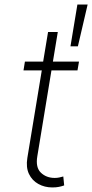

<svg xmlns="http://www.w3.org/2000/svg" viewBox="-20 -817 406 846"><path d="M328.1 -545.5 321.4 -506.7H206.7L144.5 -128.9Q136 -79.2 160.2 -56.1Q184.3 -33 221.2 -33Q232.2 -33 241.1 -35Q250 -36.9 258.9 -39.4L262.8 0Q251.8 3.9 239.5 6.4Q227.3 8.9 210.6 8.9Q176.5 8.9 149 -6.4Q121.4 -21.7 107.6 -50.6Q93.8 -79.5 100.5 -121.1L164.1 -506.7H83.5L89.8 -545.5H170.1L191.8 -676.1H234.7L213.1 -545.5ZM290.5 -612.9 321 -796.9H366.1L323.2 -612.9Z"/></svg>

Font: Inter Extra Light  BETA
Style: Italic
Weight: 200
Italic angle: 9.39999°
Designer: Rasmus Andersson
Foundry: rsms
Version: Version 3.011;git-f93a4a705